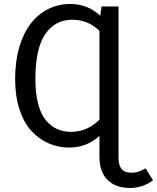

<svg xmlns="http://www.w3.org/2000/svg" viewBox="-20 -721 780 954"><path d="M703.1 115.2 740.2 174.8Q690.4 212.9 625 212.9Q554.7 212.9 514.4 173.1Q474.1 133.3 474.1 57.1V-45.9Q411.1 12.2 324.2 12.2Q268.1 12.2 220 -9.3Q171.9 -30.8 134.8 -71.8Q97.7 -112.8 76.4 -178.7Q55.2 -244.6 55.2 -328.1Q55.2 -416 75.9 -486.8Q96.7 -557.6 133.3 -604.5Q169.9 -651.4 220 -676.3Q270 -701.2 329.1 -701.2Q415 -701.2 478 -643.1L484.9 -689H568.8V63Q568.8 137.2 629.9 137.2Q652.8 137.2 668.5 131.8Q684.1 126.5 703.1 115.2ZM333 -65.9Q412.6 -65.9 474.1 -126V-567.9Q417.5 -623 339.8 -623Q253.9 -623 204.8 -551.3Q155.8 -479.5 155.8 -328.1Q155.8 -257.8 169.2 -206.1Q182.6 -154.3 207.3 -124.3Q231.9 -94.2 263.2 -80.1Q294.4 -65.9 333 -65.9Z"/></svg>

Font: FiraGO
Style: Regular
Weight: 400
Designer: bBox Type
Foundry: bBox Type GmbH
Version: Version 1.001;PS 001.001;hotconv 1.0.88;makeotf.lib2.5.64775